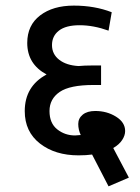

<svg xmlns="http://www.w3.org/2000/svg" viewBox="-20 -637 493 678"><path d="M257.3 -88.4Q174.8 -88.4 121.1 -130.1Q67.4 -171.9 67.4 -244.6Q67.4 -332.5 144.5 -374Q76.2 -410.6 76.2 -485.4Q76.2 -547.9 121.6 -582.5Q167 -617.2 240.7 -617.2Q314.5 -617.2 374.5 -593.8L363.3 -528.8Q310.1 -547.9 261.2 -547.9Q212.4 -547.9 188 -528.8Q163.6 -509.8 163.6 -477.8Q163.6 -445.8 189 -426Q214.4 -406.2 257.3 -403.8Q277.3 -405.8 305.7 -405.8H336.9V-336.9H310.1Q226.6 -336.9 190.7 -312.3Q154.8 -287.6 154.8 -244.9Q154.8 -202.1 181.9 -180.4Q209 -158.7 245.1 -158.7Q246.1 -158.7 265.1 -160.2Q256.3 -179.2 256.3 -199.2Q256.3 -219.2 272.2 -232.2Q288.1 -245.1 316.4 -245.1Q357.4 -245.1 389.6 -225.1Q421.9 -205.1 421.9 -174.3Q421.9 -158.7 411.4 -142.6Q400.9 -126.5 379.9 -114.3L435.1 -9.8L363.3 21L305.2 -91.3Q284.2 -88.4 257.3 -88.4Z"/></svg>

Font: Yantramanav
Style: Regular
Weight: 400
Version: Version 1.001;PS 1.0;hotconv 1.0.72;makeotf.lib2.5.5900; ttf